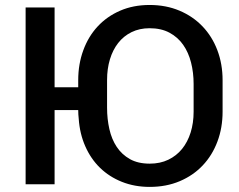

<svg xmlns="http://www.w3.org/2000/svg" viewBox="-20 -741 959 772"><path d="M582 10.5Q521 10.5 470.2 -9.8Q419.5 -30 382.2 -66.2Q345 -102.5 322.8 -153Q300.5 -203.5 296.5 -264Q295.5 -272.5 295 -281Q294.5 -289.5 294.5 -298.5H199.5V0H83V-711H199.5V-390H294.5V-418.5Q294.5 -483 314.8 -538.5Q335 -594 372.5 -634.5Q410 -675 463 -698Q516 -721 581.5 -721Q647.5 -721 701.5 -698.2Q755.5 -675.5 794.2 -635Q833 -594.5 854 -539Q875 -483.5 875 -418.5V-292Q875 -227 854.2 -171.8Q833.5 -116.5 795.2 -76Q757 -35.5 702.8 -12.5Q648.5 10.5 582 10.5ZM582 -83Q624 -83 656.8 -98.8Q689.5 -114.5 712 -142.2Q734.5 -170 746.5 -208.2Q758.5 -246.5 758.5 -292V-403.5Q758.5 -449 748.2 -489.5Q738 -530 716.5 -560.8Q695 -591.5 661.5 -609.5Q628 -627.5 581.5 -627.5Q541 -627.5 509 -611.8Q477 -596 455.2 -568.2Q433.5 -540.5 422 -502.5Q410.5 -464.5 410.5 -419.5V-308Q410.5 -262.5 419.8 -221.8Q429 -181 449.5 -150.2Q470 -119.5 502.5 -101.2Q535 -83 582 -83Z"/></svg>

Font: Roberto Sans Medium
Style: Regular
Weight: 500
Designer: Google (font) & Cristiano Sobral (main changes)
Version: Version 1.000;October 12, 2021;FontCreator 14.0.0.2814 64-bi